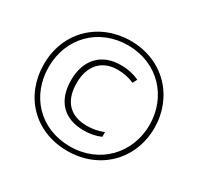

<svg xmlns="http://www.w3.org/2000/svg" viewBox="-154 -908 1139 1102"><g transform="rotate(30 415.5 -357.0)"><path d="M414 8C628 8 782 -148 782 -356C782 -559 633 -722 416 -722C209 -722 49 -573 49 -357C49 -151 194 8 414 8ZM414 -22C214 -22 81 -168 81 -357C81 -549 220 -692 415 -692C613 -692 749 -543 749 -357C749 -171 612 -22 414 -22ZM436 -141C477 -141 514 -148 548 -163V-194C509 -179 476 -173 439 -173C331 -173 266 -234 266 -357C266 -472 328 -541 434 -541C475 -541 512 -532 543 -518L558 -547C523 -564 482 -573 434 -573C306 -573 230 -489 230 -356C230 -215 309 -141 436 -141Z"/></g></svg>

Font: Noto Sans Tamil Condensed ExtraLight
Style: Regular
Weight: 200
Width: 3
Designer: Jelle Bosma - Monotype Design Team
Foundry: Monotype Imaging Inc.
Version: Version 2.004